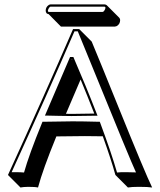

<svg xmlns="http://www.w3.org/2000/svg" viewBox="-20 -790 725 870"><path d="M500.5 -669.4H256.3L200.2 -726.1Q194.8 -726.6 191.4 -729.5Q187.5 -734.4 187 -741.2Q187 -758.3 201.2 -767.6Q205.6 -770 209 -770H454.1Q460.4 -769.5 463.9 -766.1L520.5 -709.5Q524.4 -704.6 524.4 -699.2Q524.4 -681.2 509.3 -671.9Q504.4 -669.9 500.5 -669.4ZM235.4 -171.9Q173.8 -21.5 152.3 59.6Q139.6 56.6 107.4 56.6Q84 57.1 72.8 59.6L16.1 2.9Q186.5 -370.1 311 -658.2H338.9L395.5 -601.6Q430.7 -517.6 512.2 -315.9Q638.7 -2.9 669.4 59.6Q651.4 56.6 609.4 56.6Q576.2 56.6 559.6 59.6L502.9 2.9Q483.9 -66.4 445.8 -172.4Q398.4 -173.3 364.7 -173.3Q306.2 -173.3 235.4 -171.9ZM278.8 -274.4Q293 -273.9 303.2 -273.9Q346.2 -273.9 407.2 -275.4Q377.4 -352.1 345.2 -429.7ZM307.6 -518.1 306.2 -522H304.2ZM169.9 -231.9 172.4 -238.3H178.7Q250.5 -239.7 308.1 -240.2Q355 -240.2 425.8 -238.3H432.1L434.6 -231.9Q484.4 -98.6 510.3 -8.3Q525.9 -10.3 553.2 -9.8Q581.5 -9.8 596.2 -8.8Q570.3 -64 395.5 -494.1Q357.9 -586.9 332.5 -647.9H317.4Q196.3 -367.7 32.7 -9.8Q40.5 -10.3 50.8 -9.8Q75.7 -9.8 88.9 -8.3Q111.8 -89.8 169.9 -231.9ZM416.5 -279.3 421.9 -265.6H407.7Q345.7 -264.2 303.2 -264.2Q286.1 -264.2 242.7 -265.1Q211.4 -265.6 198.2 -266.1H183.6L297.4 -531.7H312.5L314.9 -525.9Q370.1 -398.9 416.5 -279.3ZM443.8 -735.8Q450.7 -735.8 456.5 -749Q458 -752.9 458 -755.9Q456.1 -759.3 454.1 -759.8H209Q205.1 -759.8 199.2 -749.5Q197.3 -744.6 196.8 -741.2Q197.8 -736.8 200.2 -735.8Z"/></svg>

Font: Linux Biolinum Shadow O
Style: Regular
Weight: 400
Designer: Philipp H. Poll
Foundry: Philipp H. Poll
Version: Version 1.0.4